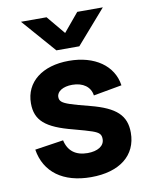

<svg xmlns="http://www.w3.org/2000/svg" viewBox="-88 -845 723 924"><g transform="rotate(-10 273.5 -382.5)"><path d="M79 -780 223 -615H335L479 -780H354L279 -690L204 -780ZM282.5 15C422 15 507 -52 507 -163C507 -247 460.5 -291 337 -323C293 -334 261.5 -343 242 -349.5C203.5 -362.5 193 -372.5 193 -392C193 -419.5 224 -438.5 269 -438.5C321.5 -438.5 357.5 -412.5 363 -370L502 -395C488 -493 399 -555 273 -555C142.5 -555 58 -488.5 58 -385C58 -301.5 105 -260 238 -226C279.5 -215 308.5 -206.5 326 -200.5C360 -188.5 368 -178.5 368 -156C368 -122 334.5 -102 285.5 -102C227.5 -102 191 -130 179.5 -183L40 -162C58 -49.5 145.5 15 282.5 15Z"/></g></svg>

Font: Vela Sans ExtBd
Style: Regular
Weight: 800
Designer: Principal design: Mikhail Sharanda - project Manrope.
Design modification: Ravid Balaliev
Foundry: Mikhail Sharanda
Version: Version 1.001